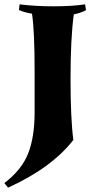

<svg xmlns="http://www.w3.org/2000/svg" viewBox="-49 -680 446 882"><path d="M110 -164V-354Q110 -540 98 -617Q59 -624 38 -634L41 -660Q113 -651 197.5 -651Q282 -651 342 -660L346 -633Q324 -621 290 -614Q275 -503 275 -318.5Q275 -134 288 -37Q187 92 -12 182L-29 161Q51 100 80.5 24.5Q110 -51 110 -164Z"/></svg>

Font: Almendra
Style: Bold
Weight: 700
Designer: Ana Sanfelippo
Foundry: Ana Sanfelippo
Version: Version 1.004